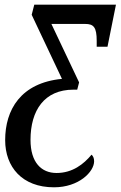

<svg xmlns="http://www.w3.org/2000/svg" viewBox="-20 -556 514 818"><path d="M210 242C316 242 381 176 381 131C381 117 376 108 370 103C337 143 289 181 221 181C156 181 110 136 110 40C110 -86 169 -174 293 -174H309L317 -205L199 -454H343C379 -454 392 -440 392 -382V-357H438L474 -536H126L115 -493L244 -220C68 -203 2 -88 2 41C2 155 74 242 210 242Z"/></svg>

Font: Noto Serif Condensed Medium
Style: Italic
Weight: 500
Width: 3
Italic angle: -12°
Designer: Monotype Design Team
Foundry: Monotype Imaging Inc.
Version: Version 2.013